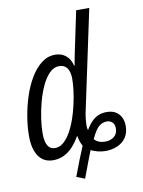

<svg xmlns="http://www.w3.org/2000/svg" viewBox="-97 -826 764 1028"><g transform="rotate(-10 285.5 -312.0)"><path d="M280.8 136.7 235.8 119.1Q252.9 72.8 269 32Q285.2 -8.8 298.3 -39.6Q292 -50.3 287.1 -64Q282.2 -77.6 279.8 -94.2H276.9Q259.3 -63 237.5 -39.6Q215.8 -16.1 189 -3.2Q162.1 9.8 129.4 9.8Q96.7 9.8 73.2 -7.3Q49.8 -24.4 37.1 -57.9Q24.4 -91.3 24.4 -139.2Q24.4 -189.9 33.7 -245.8Q43 -301.8 60.5 -354.7Q78.1 -407.7 104 -450.7Q129.9 -493.7 163.3 -519.3Q196.8 -544.9 236.8 -544.9Q261.2 -544.9 279.5 -535.6Q297.9 -526.4 310.1 -509.5Q322.3 -492.7 327.6 -469.7H330.6Q334 -488.3 337.6 -508.5Q341.3 -528.8 345.7 -548.3L390.1 -759.8H461.4L342.8 -201.7Q340.8 -187.5 339.4 -175.5Q337.9 -163.6 337.9 -152.8Q336.9 -142.1 337.9 -132.8Q338.9 -123.5 341.3 -116.7Q357.9 -145 375.2 -162.1Q392.6 -179.2 412.4 -187Q432.1 -194.8 455.6 -194.8Q484.4 -194.8 503.9 -183.3Q523.4 -171.9 533.7 -151.4Q543.9 -130.9 543.9 -104Q543.9 -66.4 526.4 -41Q508.8 -15.6 479.5 -2.9Q450.2 9.8 415 9.8Q392.6 9.8 372.3 4.4Q352.1 -1 335.9 -8.8Q325.2 19.5 310.8 56.4Q296.4 93.3 280.8 136.7ZM150.9 -52.7Q176.3 -52.7 197.3 -70.8Q218.3 -88.9 235.6 -119.1Q252.9 -149.4 266.1 -187Q279.3 -224.6 288.1 -263.9Q296.9 -303.2 301.3 -339.1Q305.7 -375 305.7 -401.9Q305.7 -439.9 291.3 -460.4Q276.9 -481 247.6 -481Q218.8 -481 195.3 -457.3Q171.9 -433.6 153.8 -395Q135.7 -356.4 123.5 -311Q111.3 -265.6 105 -221.2Q98.6 -176.8 98.6 -142.6Q98.6 -96.7 111.8 -74.7Q125 -52.7 150.9 -52.7ZM421.4 -40Q451.2 -40 470.5 -55.9Q489.7 -71.8 489.7 -100.6Q489.7 -121.6 477.8 -133.3Q465.8 -145 447.8 -145Q424.3 -145 405.3 -129.4Q386.2 -113.8 362.8 -64Q372.6 -52.2 387.7 -46.1Q402.8 -40 421.4 -40Z"/></g></svg>

Font: Open Sans Condensed
Style: Italic
Weight: 400
Width: 3
Italic angle: -12°
Designer: Monotype Design Team
Foundry: Monotype Imaging Inc.
Version: Version 3.000